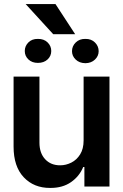

<svg xmlns="http://www.w3.org/2000/svg" viewBox="-20 -926 611 953"><path d="M395 -229V-545.9H523.4V0H398.9V-97.2H393.1Q374.5 -51.3 332.5 -22Q290.5 7.3 229 6.8Q148.4 7.3 97.9 -46.1Q47.4 -99.6 47.4 -198.2V-545.9H175.8V-217.8Q175.8 -166 204.3 -135.5Q232.9 -105 279.3 -105.5Q307.1 -105.5 334 -118.9Q360.8 -132.3 377.9 -159.9Q395 -187.5 395 -229ZM255.4 -905.8 353 -756.3H244.1L107.4 -905.8ZM103 -672.9Q103 -697.3 120.8 -715.3Q138.7 -733.4 168 -732.9Q197.8 -733.4 216.1 -715.6Q234.4 -697.8 234.4 -672.9Q234.4 -647.9 216.1 -630.9Q197.8 -613.8 168 -613.8Q139.2 -613.8 121.1 -630.9Q103 -647.9 103 -672.9ZM337.4 -671.9Q337.4 -697.3 356 -715.3Q374.5 -733.4 403.8 -732.9Q433.1 -733.4 451.4 -715.1Q469.7 -696.8 469.7 -671.9Q469.7 -647.9 451.4 -630.4Q433.1 -612.8 403.8 -612.3Q374 -612.8 355.7 -630.4Q337.4 -647.9 337.4 -671.9Z"/></svg>

Font: Inter Tight SemiBold
Style: Regular
Weight: 600
Designer: Rasmus Andersson
Foundry: rsms
Version: Version 3.004; ttfautohint (v1.8.4.7-5d5b)